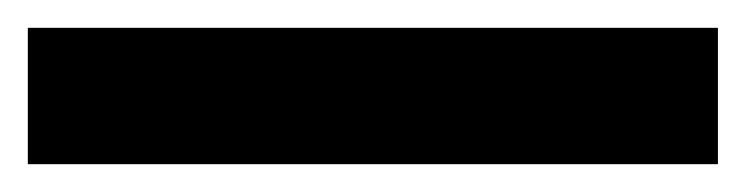

<svg xmlns="http://www.w3.org/2000/svg" viewBox="-23 -878 536 138"><path d="M493 -760V-858H-3V-760Z"/></svg>

Font: Noto Sans Kannada SemiCondensed
Style: Bold
Weight: 700
Width: 4
Designer: Jelle Bosma - Monotype Design Team
Foundry: Monotype Imaging Inc.
Version: Version 2.005